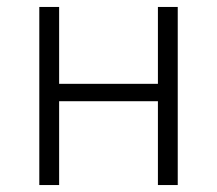

<svg xmlns="http://www.w3.org/2000/svg" viewBox="-20 -532 623 552"><path d="M93 -512H150V-291H434V-512H491V0H434V-241H150V0H93Z"/></svg>

Font: Plexus Sans Light
Style: Regular
Weight: 300
Version: Version 2.001;PS 002.001;hotconv 1.0.70;makeotf.lib2.5.58329